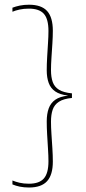

<svg xmlns="http://www.w3.org/2000/svg" viewBox="-20 -696 372 834"><path d="M34 -662.5Q48 -668 66.2 -671.8Q84.5 -675.5 106 -675.5Q160 -675.5 184.8 -648Q209.5 -620.5 209.5 -562.5Q209.5 -537 207.5 -506.2Q205.5 -475.5 203.5 -445.2Q201.5 -415 201.5 -391Q201.5 -361 209 -339.8Q216.5 -318.5 236.2 -306.2Q256 -294 292.5 -290.5V-270.5Q256 -267 236.2 -254.2Q216.5 -241.5 209 -220Q201.5 -198.5 201.5 -167.5Q201.5 -144 203.5 -113.5Q205.5 -83 207.5 -51.8Q209.5 -20.5 209.5 6Q209.5 63.5 184.5 91Q159.5 118.5 106 118.5Q84.5 118.5 66.2 114.8Q48 111 34 105V88Q47 93.5 65 97.8Q83 102 105.5 102Q150.5 102 170.5 79.2Q190.5 56.5 190.5 4.5Q190.5 -19 188.5 -49.2Q186.5 -79.5 184.8 -110.8Q183 -142 183 -168.5Q183 -201 191.5 -224.8Q200 -248.5 220.2 -262.8Q240.5 -277 275.5 -280.5L274.5 -275.5V-281Q240 -285 220 -298.8Q200 -312.5 191.5 -335.8Q183 -359 183 -390.5Q183 -416.5 184.8 -447.5Q186.5 -478.5 188.5 -508.5Q190.5 -538.5 190.5 -561.5Q190.5 -613.5 170.5 -636Q150.5 -658.5 105.5 -658.5Q83 -658.5 65 -654.5Q47 -650.5 34 -645Z"/></svg>

Font: Anek Latin Thin
Style: Regular
Weight: 250
Designer: Yesha Goshar
Foundry: Ek Type
Version: Version 1.003